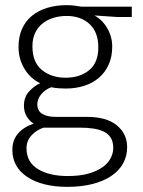

<svg xmlns="http://www.w3.org/2000/svg" viewBox="-20 -496 556 746"><path d="M52 -314Q52 -353 65.5 -383.5Q79 -414 104 -434.5Q129 -455 163.5 -465.5Q198 -476 239 -476Q257 -476 270.5 -474Q284 -472 297 -470H492V-430H434L347 -436Q378 -419 397 -386Q416 -353 416 -315Q416 -276 402.5 -245.5Q389 -215 364.5 -194Q340 -173 307 -162.5Q274 -152 235 -152Q221 -152 207.5 -153Q194 -154 179 -157Q155 -148 140 -129.5Q125 -111 125 -91Q125 -65 144.5 -53.5Q164 -42 194 -42H316Q394 -42 434 -9Q474 24 474 76Q474 111 458 139.5Q442 168 412 188Q382 208 339 219Q296 230 242 230Q144 230 86 191.5Q28 153 28 86Q28 49 49.5 23.5Q71 -2 111 -16Q96 -24 84.5 -42.5Q73 -61 73 -85Q73 -118 92 -139.5Q111 -161 136 -173Q120 -180 105 -193Q90 -206 78 -224Q66 -242 59 -264.5Q52 -287 52 -314ZM149 0Q120 10 101.5 31Q83 52 83 80Q83 134 127.5 161Q172 188 243 188Q290 188 323.5 178.5Q357 169 378.5 153.5Q400 138 410 118.5Q420 99 420 79Q420 55 410.5 39.5Q401 24 383.5 15.5Q366 7 342.5 3.5Q319 0 291 0ZM362 -312Q362 -371 328 -402.5Q294 -434 239 -434Q211 -434 187 -426.5Q163 -419 145 -404.5Q127 -390 116.5 -368Q106 -346 106 -316Q106 -254 143 -224Q180 -194 235 -194Q290 -194 326 -223Q362 -252 362 -312Z"/></svg>

Font: Ek Mukta ExtraLight
Style: Regular
Weight: 275
Designer: Girish Dalvi and Yashodeep Gholap
Foundry: Ek Type
Version: Version 2.538;PS 1.002;hotconv 16.6.51;makeotf.lib2.5.65220;